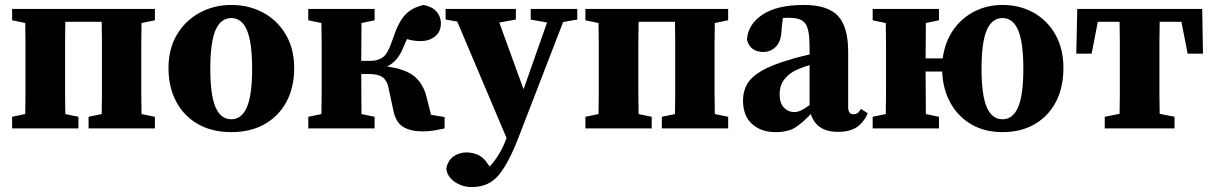

<svg xmlns="http://www.w3.org/2000/svg" viewBox="-20 -519 4905 776"><path d="M29 0V-47L82 -58Q83 -95 83 -136.5Q83 -178 83 -210V-273Q83 -305 83 -347Q83 -389 82 -426L29 -437V-483H606V-437L552 -426Q551 -389 551 -347Q551 -305 551 -273V-210Q551 -178 551 -136.5Q551 -95 552 -58L606 -47V0H338V-47L391 -58Q392 -95 392 -136.5Q392 -178 392 -210V-273Q392 -306 392 -350Q392 -394 391 -431H244Q243 -394 243 -350Q243 -306 243 -273V-210Q243 -178 243 -136.5Q243 -95 244 -58L297 -47V0Z M915 15Q837 15 780 -17.5Q723 -50 692 -108.5Q661 -167 661 -244Q661 -321 694.5 -378Q728 -435 786 -467Q844 -499 915 -499Q986 -499 1043.5 -468Q1101 -437 1135 -379.5Q1169 -322 1169 -244Q1169 -166 1138 -108Q1107 -50 1050 -17.5Q993 15 915 15ZM915 -37Q957 -37 978 -86Q999 -135 999 -241Q999 -348 978 -397Q957 -446 915 -446Q872 -446 851 -397Q830 -348 830 -241Q830 -135 851 -86Q872 -37 915 -37Z M1570 -72 1550 -165Q1544 -194 1526 -207Q1508 -220 1471 -220H1440Q1440 -180 1440.5 -137Q1441 -94 1441 -58L1494 -47V0H1226V-47L1279 -58Q1280 -95 1280 -136.5Q1280 -178 1280 -210V-273Q1280 -305 1280 -347Q1280 -389 1279 -426L1226 -437V-483H1494V-437L1441 -426Q1441 -391 1440.5 -349.5Q1440 -308 1440 -273H1477Q1508 -273 1528 -288Q1548 -303 1566 -357Q1589 -428 1616.5 -458Q1644 -488 1692 -499Q1727 -492 1744.5 -472Q1762 -452 1762 -425Q1762 -391 1738.5 -372Q1715 -353 1681 -353Q1665 -353 1651.5 -355Q1638 -357 1625 -361Q1619 -349 1613 -334Q1600 -301 1584 -281.5Q1568 -262 1545 -250Q1619 -240 1655 -210Q1691 -180 1704 -127L1722 -55L1777 -46V0Q1759 4 1736.5 8Q1714 12 1688 12Q1641 12 1610.5 -5.5Q1580 -23 1570 -72Z M2125 -440V-483H2313V-440L2256 -430L2074 41Q2037 137 1997 187Q1957 237 1887 237Q1847 237 1816.5 215Q1786 193 1784 162Q1790 129 1813.5 113Q1837 97 1866 97Q1886 97 1909 105.5Q1932 114 1952 144L1959 154Q2003 107 2027 39V38L1828 -432L1781 -440V-483H2065V-440L1998 -428L2096 -158L2191 -428Z M2346 0V-47L2399 -58Q2400 -95 2400 -136.5Q2400 -178 2400 -210V-273Q2400 -305 2400 -347Q2400 -389 2399 -426L2346 -437V-483H2923V-437L2869 -426Q2868 -389 2868 -347Q2868 -305 2868 -273V-210Q2868 -178 2868 -136.5Q2868 -95 2869 -58L2923 -47V0H2655V-47L2708 -58Q2709 -95 2709 -136.5Q2709 -178 2709 -210V-273Q2709 -306 2709 -350Q2709 -394 2708 -431H2561Q2560 -394 2560 -350Q2560 -306 2560 -273V-210Q2560 -178 2560 -136.5Q2560 -95 2561 -58L2614 -47V0Z M3367 14Q3280 14 3257 -58Q3225 -24 3195.5 -4.5Q3166 15 3114 15Q3056 15 3019.5 -18Q2983 -51 2983 -113Q2983 -149 2999 -178Q3015 -207 3057 -232Q3099 -257 3176 -279Q3191 -284 3211 -289Q3231 -294 3252 -299V-332Q3252 -399 3235.5 -423Q3219 -447 3171 -447Q3164 -447 3158 -447Q3152 -447 3144 -446L3139 -402Q3138 -353 3116.5 -331Q3095 -309 3066 -309Q3011 -309 2999 -359Q3003 -421 3062 -460Q3121 -499 3229 -499Q3325 -499 3366.5 -455Q3408 -411 3408 -310V-86Q3408 -57 3430 -57Q3438 -57 3445 -61.5Q3452 -66 3460 -79L3487 -61Q3469 -21 3440.5 -3.5Q3412 14 3367 14ZM3131 -139Q3131 -102 3148.5 -84Q3166 -66 3191 -66Q3202 -66 3214 -71Q3226 -76 3252 -94V-256Q3239 -252 3226.5 -247.5Q3214 -243 3205 -239Q3171 -225 3151 -199.5Q3131 -174 3131 -139Z M4032 -37Q4074 -37 4095 -86Q4116 -135 4116 -241Q4116 -348 4095 -397Q4074 -446 4032 -446Q3989 -446 3968 -397Q3947 -348 3947 -241Q3947 -135 3968 -86Q3989 -37 4032 -37ZM4032 15Q3960 15 3906.5 -16Q3853 -47 3822 -102Q3791 -157 3788 -230H3721Q3721 -184 3721.5 -139Q3722 -94 3722 -58L3775 -47V0H3507V-47L3560 -58Q3561 -95 3561 -136.5Q3561 -178 3561 -210V-273Q3561 -305 3561 -347Q3561 -389 3560 -426L3507 -437V-483H3775V-437L3722 -426Q3722 -392 3721.5 -353.5Q3721 -315 3721 -283H3790Q3799 -349 3832.5 -397.5Q3866 -446 3918 -472.5Q3970 -499 4032 -499Q4101 -499 4157 -468Q4213 -437 4245.5 -379.5Q4278 -322 4278 -244Q4278 -166 4248 -108Q4218 -50 4162.5 -17.5Q4107 15 4032 15Z M4330 -302 4334 -483H4839L4842 -302H4780L4755 -431H4667Q4666 -394 4666 -350Q4666 -306 4666 -273V-210Q4666 -179 4666 -137.5Q4666 -96 4667 -59L4727 -47V0H4445V-47L4505 -59Q4506 -96 4506 -137.5Q4506 -179 4506 -210V-273Q4506 -306 4506 -350Q4506 -394 4505 -431H4417L4392 -302Z"/></svg>

Font: Source Serif Pro
Style: Bold
Weight: 700
Designer: Frank Grießhammer
Foundry: Adobe Systems Incorporated
Version: Version 3.001;hotconv 1.0.111;makeotfexe 2.5.65597